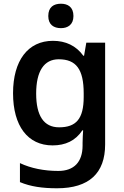

<svg xmlns="http://www.w3.org/2000/svg" viewBox="-20 -770 665 1030"><path d="M307 -750C269 -750 239 -733 239 -684C239 -637 269 -619 307 -619C343 -619 374 -637 374 -684C374 -733 343 -750 307 -750ZM264 -551C130 -551 50 -445 50 -270C50 -94 129 10 262 10C331 10 385 -15 422 -71H426C425 -55 423 -24 423 -4V11C423 99 377 147 293 147C217 147 146 133 87 105V207C144 231 208 240 286 240C458 240 544 159 544 5V-541H443L431 -471H427C388 -525 332 -551 264 -551ZM295 -452C388 -452 429 -399 429 -269V-250C429 -132 388 -87 297 -87C215 -87 174 -149 174 -268C174 -388 216 -452 295 -452Z"/></svg>

Font: Noto Sans Kayah Li SemiBold
Style: Regular
Weight: 600
Designer: Monotype Design Team, Sérgio Martins
Foundry: Monotype Imaging Inc.
Version: Version 2.002